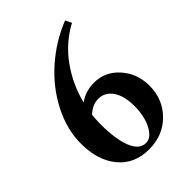

<svg xmlns="http://www.w3.org/2000/svg" viewBox="-202 -768 873 873"><g transform="rotate(-45 234.5 -331.5)"><path d="M233.9 11.2Q140.1 11.2 86.4 -54Q32.7 -119.1 32.7 -226.6Q32.7 -317.4 78.6 -407.2Q124.5 -497.1 203.1 -566.4Q281.7 -635.7 377.9 -673.8L392.6 -644Q308.6 -599.1 252.9 -521.5Q197.3 -443.8 173.8 -350.1Q215.3 -380.9 271 -380.9Q342.3 -380.9 391.1 -325.7Q439.9 -270.5 439.9 -192.9Q439.9 -106 381.6 -47.4Q323.2 11.2 233.9 11.2ZM158.2 -227.1Q158.2 -129.9 180.2 -74.7Q202.1 -19.5 244.1 -19.5Q270 -19.5 289.3 -44.7Q308.6 -69.8 317.4 -104Q326.2 -138.2 326.2 -173.8Q326.2 -241.7 300.3 -278.6Q274.4 -315.4 232.9 -315.4Q195.8 -315.4 161.6 -284.2Q158.2 -251 158.2 -227.1Z"/></g></svg>

Font: Elstob 14pt SemiBold
Style: Regular
Weight: 600
Designer: Peter S. Baker
Version: Version 1.015